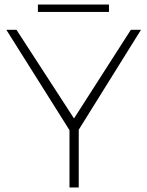

<svg xmlns="http://www.w3.org/2000/svg" viewBox="-20 -831 653 851"><path d="M463 -811H148V-778H463ZM605 -699H560L308 -306L53 -699H8L288 -254V0H329V-256Z"/></svg>

Font: Montserrat arm ExtraLight
Style: Regular
Weight: 275
Designer: Julieta Ulanovsky
Foundry: Julieta Ulanovsky
Version: Version 6.000;PS 006.000;hotconv 1.0.88;makeotf.lib2.5.64775